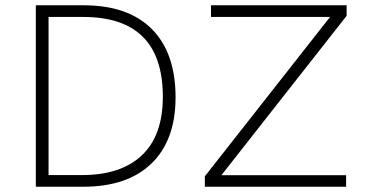

<svg xmlns="http://www.w3.org/2000/svg" viewBox="-20 -710 1392 730"><path d="M297.9 -689.9Q467.3 -689.9 557.4 -599.4Q647.5 -508.8 647.5 -339.8Q647.5 -177.2 556.2 -88.6Q464.8 0 296.9 0H116.2V-689.9ZM1297.9 -689.9V-649.9L821.8 -43.9H1295.9V0H758.8V-39.6L1234.9 -645.5H782.2V-689.9ZM292.5 -44.4Q439.9 -44.4 519.5 -119.6Q599.1 -194.8 599.1 -341.8Q599.1 -645.5 296.9 -645.5H164.6V-44.4Z"/></svg>

Font: HK Grotesk Light Legacy
Style: Regular
Weight: 300
Designer: Alfredo Marco Pradil
Foundry: Hanken Design Co.
Version: Version 2.022;PS 002.022;hotconv 1.0.88;makeotf.lib2.5.64775